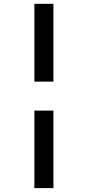

<svg xmlns="http://www.w3.org/2000/svg" viewBox="-20 -889 457 1000"><path d="M159.2 -463.9H258.3V-869.1H159.2ZM159.2 90.8H258.3V-313H159.2Z"/></svg>

Font: Merriweather Sans
Style: Regular
Weight: 400
Designer: Eben Sorkin ( eben@eyebytes.com )
Foundry: Eben Sorkin
Version: Version 1.003